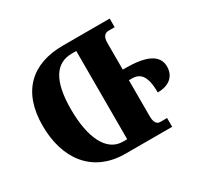

<svg xmlns="http://www.w3.org/2000/svg" viewBox="-149 -906 1147 1097"><g transform="rotate(-30 424.5 -357.0)"><path d="M629 -424H611V-600C611 -641 627 -657 652 -657H692V-714H384C180 -714 54 -602 54 -375C54 -156 168 0 384 0H692V-58H645C624 -58 611 -79 611 -114V-354H631C684 -354 719 -323 719 -211C798 -211 839 -253 839 -313C839 -392 761 -424 629 -424ZM434 -67H406C299 -67 241 -187 241 -375C241 -564 299 -649 405 -649H434Z"/></g></svg>

Font: Noto Serif Georgian Condensed Black
Style: Regular
Weight: 900
Width: 3
Designer: Monotype Design Team, Akaki Razmadze
Foundry: Google LLC
Version: Version 2.003